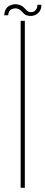

<svg xmlns="http://www.w3.org/2000/svg" viewBox="-39 -900 218 920"><path d="M60 0V-800H80V0ZM140 -877H159Q160.5 -852.5 143 -836.8Q125.5 -821 100.5 -824Q85 -826 77.2 -833.2Q69.5 -840.5 62.5 -848Q55.5 -855.5 43 -859Q32 -862 17.2 -856.2Q2.5 -850.5 0 -827H-19Q-16 -861 5.8 -872.2Q27.5 -883.5 49 -878Q60.5 -875.5 68 -870Q75.5 -864.5 80.8 -858.5Q86 -852.5 91.5 -847.8Q97 -843 105 -842Q121.5 -840 131.2 -851Q141 -862 140 -877Z"/></svg>

Font: Big Shoulders Stencil Thin
Style: Regular
Weight: 100
Designer: Patric King
Foundry: XO Type Co
Version: Version 2.001